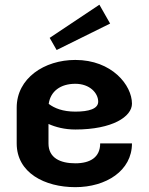

<svg xmlns="http://www.w3.org/2000/svg" viewBox="-20 -768 623 805"><path d="M441.7 -669.2 396.7 -748.3 188.3 -609.2 217.5 -558.3ZM295.8 -516.7C165.8 -516.7 50 -440 50 -316.7V-166.7C50 -43.3 167.5 16.7 295.8 16.7C424.2 16.7 533.3 -51.7 533.3 -166.7H400C400 -109.2 359.2 -83.3 295.8 -83.3C232.5 -83.3 183.3 -105.8 183.3 -166.7V-248.3C213.3 -235 250.8 -225 295.8 -225C451.7 -225 533.3 -279.2 533.3 -333.3C533.3 -410.8 449.2 -516.7 295.8 -516.7ZM184.2 -332.5C191.7 -385.8 234.2 -416.7 295.8 -416.7C356.7 -416.7 391.7 -377.5 391.7 -341.7C391.7 -311.7 352.5 -300 295.8 -300C243.3 -300 208.3 -314.2 184.2 -332.5Z"/></svg>

Font: BoonHome
Style: Bold
Weight: 700
Designer: Sungsit Sawaiwan
Foundry: Sungsit Sawaiwan
Version: Version 0.2